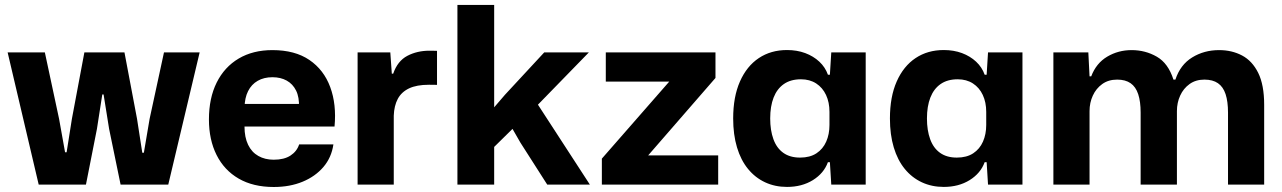

<svg xmlns="http://www.w3.org/2000/svg" viewBox="-20 -749 5203 779"><path d="M137 0 11 -536.3H162L219.7 -266.7L244 -131.3H250.3L271.7 -266.7L322.3 -536.3H485L536 -266.7L557.3 -129.3H563.7L587 -266.7L645.3 -536.3H790L662.7 0H469.3L422.7 -226L400.3 -365.7H395L373.3 -226L328.7 0Z M1090.7 9.7Q1007.3 9.7 948.5 -24.3Q889.7 -58.3 858.7 -120.2Q827.7 -182 827.7 -264.3Q827.7 -351 859.2 -414.2Q890.7 -477.3 948.5 -511.5Q1006.3 -545.7 1085.3 -545.7Q1176.7 -545.7 1235.3 -505.7Q1294 -465.7 1319.8 -395.7Q1345.7 -325.7 1337.3 -235.7H972Q972 -191.7 986.7 -161.5Q1001.3 -131.3 1028.2 -116.2Q1055 -101 1090.7 -101Q1133 -101 1158.8 -118Q1184.7 -135 1193.7 -163H1332.7Q1325 -110 1292.2 -71.5Q1259.3 -33 1207.7 -11.7Q1156 9.7 1090.7 9.7ZM972.3 -313 959.3 -327.3H1206.7L1193 -313Q1194.7 -354.7 1181.3 -381.5Q1168 -408.3 1143.3 -422Q1118.7 -435.7 1085.3 -435.7Q1051 -435.7 1025.7 -421.2Q1000.3 -406.7 986.5 -379.2Q972.7 -351.7 972.3 -313Z M1430.9 0V-536.3H1563.6L1569.7 -450.1H1575.3Q1593 -501.6 1632.6 -522.4Q1672.3 -543.3 1722.6 -543.3Q1731.6 -543.3 1738.9 -543.1Q1746.1 -543 1753.1 -542.7V-404.6Q1747.6 -404.9 1738.9 -405Q1730.1 -405.1 1720 -405.1Q1670.6 -405.1 1639.6 -390.4Q1608.6 -375.6 1593.8 -347.6Q1579 -319.7 1577.6 -279.6V0Z M1835.9 0V-729H1985V-313.6L2029 -364.7L2188 -536.3H2369.1L2162.6 -324.3L2373.3 0H2200.3L2091.4 -170.4L2059.4 -226.1L1985 -152.9V0Z M2421.9 0V-105.4L2695.3 -417.9H2437.9V-536.3H2882.9V-432.7L2609.7 -118.4H2893.9V0Z M3173.1 9.4Q3124.4 9.4 3084.1 -9.4Q3043.7 -28.3 3014.7 -63.9Q2985.7 -99.4 2970.2 -151.1Q2954.7 -202.7 2954.7 -268.3Q2954.7 -356.3 2982.2 -418.4Q3009.7 -480.6 3058.7 -513.3Q3107.7 -546 3173.1 -546Q3213.6 -546 3247 -533.6Q3280.4 -521.1 3304.4 -498.7Q3328.3 -476.3 3339.1 -445.9H3347.1L3352.7 -536.3H3492.4V0H3352.7L3347.1 -91H3339.1Q3322.7 -45.9 3278.1 -18.2Q3233.6 9.4 3173.1 9.4ZM3226.1 -109.6Q3266.1 -109.6 3292.6 -127Q3319 -144.4 3332.2 -174.4Q3345.4 -204.4 3345.4 -241.9V-295Q3345.4 -333.9 3331.5 -363.6Q3317.6 -393.4 3291.5 -410.4Q3265.4 -427.3 3229.7 -427.3Q3188 -427.3 3160.3 -408Q3132.6 -388.7 3118.7 -353.1Q3104.9 -317.6 3104.9 -268.3Q3104.9 -220.3 3118 -184.2Q3131.1 -148.1 3158.1 -128.9Q3185.1 -109.6 3226.1 -109.6Z M3809.1 9.4Q3760.4 9.4 3720.1 -9.4Q3679.7 -28.3 3650.7 -63.9Q3621.7 -99.4 3606.2 -151.1Q3590.7 -202.7 3590.7 -268.3Q3590.7 -356.3 3618.2 -418.4Q3645.7 -480.6 3694.7 -513.3Q3743.7 -546 3809.1 -546Q3849.6 -546 3883 -533.6Q3916.4 -521.1 3940.4 -498.7Q3964.3 -476.3 3975.1 -445.9H3983.1L3988.7 -536.3H4128.4V0H3988.7L3983.1 -91H3975.1Q3958.7 -45.9 3914.1 -18.2Q3869.6 9.4 3809.1 9.4ZM3862.1 -109.6Q3902.1 -109.6 3928.6 -127Q3955 -144.4 3968.2 -174.4Q3981.4 -204.4 3981.4 -241.9V-295Q3981.4 -333.9 3967.5 -363.6Q3953.6 -393.4 3927.5 -410.4Q3901.4 -427.3 3865.7 -427.3Q3824 -427.3 3796.3 -408Q3768.6 -388.7 3754.7 -353.1Q3740.9 -317.6 3740.9 -268.3Q3740.9 -220.3 3754 -184.2Q3767.1 -148.1 3794.1 -128.9Q3821.1 -109.6 3862.1 -109.6Z M4253.9 0V-536.3H4395.7L4400.6 -439.3H4407.4Q4427.7 -492.7 4472.4 -519.2Q4517.1 -545.7 4571.3 -545.7Q4627.1 -545.7 4673.5 -519Q4719.9 -492.3 4741 -426.1H4749Q4768.6 -486.1 4816.9 -515.9Q4865.3 -545.7 4926.3 -545.7Q4978.1 -545.7 5019.4 -523.9Q5060.7 -502.1 5084.9 -453.4Q5109.1 -404.6 5109.1 -323.6V0H4962.4V-291.9Q4962.4 -337 4952.6 -366.9Q4942.7 -396.9 4921.6 -411.4Q4900.4 -426 4866.7 -426Q4831.4 -426 4806.4 -408Q4781.4 -390 4768.3 -361.1Q4755.1 -332.3 4755.1 -298.3V0H4607.9V-291.9Q4607.9 -337 4598 -366.9Q4588.1 -396.9 4567.1 -411.4Q4546.1 -426 4512.7 -426Q4477.1 -426 4452.1 -408Q4427.1 -390 4413.9 -361.1Q4400.6 -332.3 4400.6 -298.3V0Z"/></svg>

Font: Mona Sans ExtraLight
Style: Regular
Weight: 200
Designer: Deni Anggara
Foundry: GitHub
Version: Version 2.000